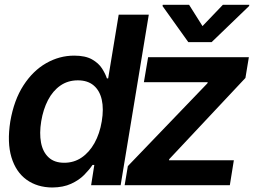

<svg xmlns="http://www.w3.org/2000/svg" viewBox="-20 -790 1083 819"><path d="M203.1 9.8Q138.7 9.3 93.3 -23.4Q47.9 -56.2 28.8 -119.1Q9.8 -182.1 23.9 -272Q39.6 -363.3 80.1 -425.8Q120.6 -488.3 177 -520.5Q233.4 -552.7 296.4 -552.7Q344.2 -552.7 372.6 -536.6Q400.9 -520.5 415.3 -497.8Q429.7 -475.1 436 -455.6H441.4L486.3 -727.5H614.7L494.6 0H368.7L382.3 -86.4H374.5Q361.3 -66.4 339.1 -43.9Q316.9 -21.5 283.4 -6.1Q250 9.3 203.1 9.8ZM253.9 -95.7Q295.4 -95.7 328.1 -117.9Q360.8 -140.1 383.1 -179.9Q405.3 -219.7 414.1 -272.5Q422.9 -325.7 414.1 -364.7Q405.3 -403.8 379.6 -425.5Q354 -447.3 312 -447.3Q269.5 -447.3 237.3 -424.8Q205.1 -402.3 184.6 -362.8Q164.1 -323.2 155.8 -272.5Q147.5 -221.7 155 -181.6Q162.6 -141.6 187.3 -118.7Q211.9 -95.7 253.9 -95.7ZM511.7 0 525.4 -81.5 864.7 -434.6 866.2 -439.5H593.8L611.8 -545.9H1041.5L1026.9 -457.5L702.1 -111.3L700.7 -106.4H977.5L960.4 0ZM786.6 -769.5 843.8 -678.7 930.7 -769.5H1043.5L1042.5 -764.2L882.8 -610.4H783.2L673.3 -764.2L674.3 -769.5Z"/></svg>

Font: Inter Tight SemiBold
Style: Italic
Weight: 600
Italic angle: -9.39999°
Designer: Rasmus Andersson
Foundry: rsms
Version: Version 3.004